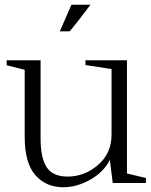

<svg xmlns="http://www.w3.org/2000/svg" viewBox="-20 -771 635 809"><path d="M450 -480 340 -497V-517H515V-40L595 -21V0H455L443 -97Q416 -45 359.5 -13.5Q303 18 247 18Q174 18 129 -33Q84 -84 84 -196V-477L8 -496V-517H151V-187Q151 -106 176.5 -66.5Q202 -27 265 -27Q336 -27 393 -76Q450 -125 450 -203ZM281 -751H361Q302 -672 274 -639H232Q234 -644 281 -751Z"/></svg>

Font: Afta serif
Style: Regular
Weight: 400
Designer: parq.ink
Foundry: Oriol Esparraguera Font
Version: Version 1.000